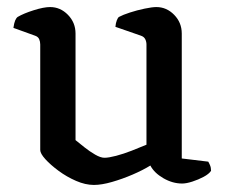

<svg xmlns="http://www.w3.org/2000/svg" viewBox="-20 -520 639 544"><path d="M246 4Q222 4 195.5 -7.5Q169 -19 146 -36Q123 -53 108.5 -69Q94 -85 94 -95V-394Q94 -402 91 -409Q88 -416 79 -419L18 -441Q20 -455 23 -462Q26 -469 30 -472Q47 -482 75.5 -491Q104 -500 122 -500Q151 -500 172.5 -478Q194 -456 194 -425V-123Q205 -114 219.5 -102.5Q234 -91 249.5 -82Q265 -73 276 -73Q288 -73 309 -78.5Q330 -84 353 -93Q376 -102 395 -110V-394Q395 -402 391.5 -409Q388 -416 379 -419L307 -444Q308 -455 311 -462.5Q314 -470 317 -472Q328 -478 348 -484.5Q368 -491 389.5 -495.5Q411 -500 423 -500Q452 -500 473.5 -478Q495 -456 495 -425V-71L570 -62Q572 -59 575 -52Q578 -45 578 -36Q572 -27 557 -19Q542 -11 525 -5.5Q508 0 496 0Q469 0 443 -15Q417 -30 406 -51Q385 -38 356 -25.5Q327 -13 297.5 -4.5Q268 4 246 4Z"/></svg>

Font: Texturina 12pt Medium
Style: Regular
Weight: 500
Designer: Guillermo Torres Carreño
Foundry: Omnibus-Type
Version: Version 1.002